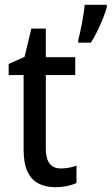

<svg xmlns="http://www.w3.org/2000/svg" viewBox="-20 -780 471 810"><path d="M236.8 -69.3Q253.9 -69.3 271.2 -72.5Q288.6 -75.7 302.7 -81.5V-7.8Q285.6 0 262.2 4.9Q238.8 9.8 212.9 9.8Q171.9 9.8 141.8 -6.1Q111.8 -22 95.7 -56.6Q79.6 -91.3 79.6 -148.4V-463.4H16.6V-510.3L83.5 -540L112.3 -659.2H173.3V-538.6H297.4V-463.4H173.3V-153.3Q173.3 -110.8 189.2 -90.1Q205.1 -69.3 236.8 -69.3ZM430.7 -759.8V-750.5Q425.3 -729.5 414.3 -702.1Q403.3 -674.8 390.1 -647.7Q377 -620.6 363.3 -600.1H310.1V-611.3Q313.5 -623 317.6 -642.1Q321.8 -661.1 325.9 -682.9Q330.1 -704.6 333 -725.1Q335.9 -745.6 337.4 -759.8Z"/></svg>

Font: Open Sans SemiCondensed Medium
Style: Regular
Weight: 500
Width: 4
Designer: Monotype Design Team
Foundry: Monotype Imaging Inc.
Version: Version 3.000